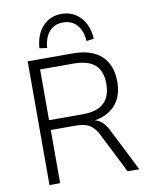

<svg xmlns="http://www.w3.org/2000/svg" viewBox="-101 -1026 860 1099"><g transform="rotate(-10 329.0 -476.5)"><path d="M96 0V-719H358Q466 -719 523.5 -666.5Q581 -614 581 -515Q581 -455 557.5 -411.5Q534 -368 489 -343.5Q444 -319 382 -316L389 -323L399 -322Q430 -320 453 -301.5Q476 -283 496 -242L618 0H550L434 -230Q419 -261 400 -278.5Q381 -296 356.5 -302.5Q332 -309 298 -309H158V0ZM158 -366H353Q437 -366 477 -403.5Q517 -441 517 -515Q517 -589 476.5 -625Q436 -661 350 -661H158ZM219 -775 175 -781Q181 -862 224.5 -907.5Q268 -953 333 -953Q399 -953 442.5 -907Q486 -861 491 -781L448 -775Q444 -835 414 -869Q384 -903 333 -903Q283 -903 253.5 -869.5Q224 -836 219 -775Z"/></g></svg>

Font: Nunitoga
Style: Light
Weight: 300
Designer: Vernon Adams
Foundry: Vernon Adams
Version: Version 1.0